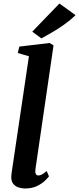

<svg xmlns="http://www.w3.org/2000/svg" viewBox="-20 -1062 450 1092"><path d="M181.5 -99.5Q179 -82.5 183.5 -73.2Q188 -64 198.5 -64Q206.5 -64 216.8 -68.8Q227 -73.5 245.5 -89.5L258.5 -59Q252.5 -50.5 235.5 -34Q218.5 -17.5 190.2 -3.8Q162 10 121.5 10Q102.5 10 84.5 3.8Q66.5 -2.5 55.2 -16.8Q44 -31 44 -54.5Q44 -59.5 44.8 -66.5Q45.5 -73.5 46.2 -80.5Q47 -87.5 48 -92L144.5 -742L81 -760.5L90 -797L262 -817.5L284.5 -804ZM215.5 -843.5 163.5 -882 318 -1042 409.5 -976Q380 -947 345 -922.2Q310 -897.5 276 -877.8Q242 -858 215.5 -843.5Z"/></svg>

Font: Merriweather 28pt
Style: Bold Italic
Weight: 700
Italic angle: -7.8°
Version: Version 2.101